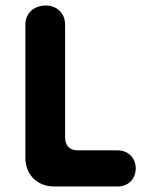

<svg xmlns="http://www.w3.org/2000/svg" viewBox="-20 -676 544 696"><path d="M406 0C445 0 472 -27 472 -66C472 -103 445 -131 406 -131H264C232 -131 216 -147 216 -179V-587C216 -628 186 -656 146 -656C103 -656 72 -628 72 -587V-104C72 -43 115 0 176 0Z"/></svg>

Font: Dongle
Style: Bold
Weight: 700
Designer: Yanghee Ryu
Foundry: Yanghee Ryu
Version: Version 2.000